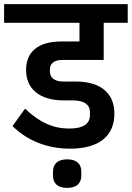

<svg xmlns="http://www.w3.org/2000/svg" viewBox="-40 -718 642 935"><path d="M287 197C334 197 356 174 356 137V118C356 81 334 58 287 58C240 58 218 81 218 118V137C218 174 240 197 287 197ZM301 6C448 6 517 -60 517 -165C517 -261 454 -321 328 -321H266C225 -321 203 -341 203 -369V-380C203 -406 221 -426 262 -426H465V-607H582V-698H-20V-607H347V-516H259C142 -516 87 -463 87 -377C87 -284 154 -229 271 -229H317C371 -229 398 -207 398 -173V-157C398 -118 370 -92 297 -92C220 -92 153 -121 82 -189L21 -104C93 -33 190 6 301 6Z"/></svg>

Font: IBM Plex Devanagari Medium
Style: Regular
Weight: 600
Designer: Mike Abbink, Paul van der Laan, Pieter van Rosmalen, Erin McLaughlin
Foundry: Bold Monday
Version: Version 1.0